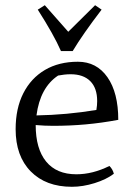

<svg xmlns="http://www.w3.org/2000/svg" viewBox="-20 -705 509 737"><path d="M256 12Q156 12 98 -47Q40 -106 40 -209Q40 -289 69.5 -347Q99 -405 152.5 -436.5Q206 -468 279 -468Q351 -468 392.5 -408.5Q434 -349 434 -245Q370 -233 309 -227.5Q248 -222 184 -222Q152 -222 117 -225Q117 -134 157 -85Q197 -36 273 -36Q336 -36 400 -68Q413 -55 417 -38Q388 -16 343 -2Q298 12 256 12ZM120 -262Q236 -264 350 -283Q353 -301 353 -317Q353 -367 326.5 -393.5Q300 -420 251 -420Q238 -420 226 -418.5Q214 -417 203 -415Q134 -369 120 -262ZM214 -509Q200 -541 177.5 -581Q155 -621 125 -668L152 -685L242 -583L345 -685L370 -668Q298 -574 259 -509Z"/></svg>

Font: Mate
Style: Regular
Weight: 400
Designer: Eduardo Rodriguez Tunni
Foundry: Eduardo Rodriguez Tunni
Version: Version 1.003; ttfautohint (v1.8.4.7-5d5b);gftools[0.9.24]